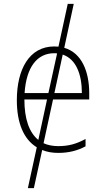

<svg xmlns="http://www.w3.org/2000/svg" viewBox="-20 -780 540 992"><path d="M124 192H155L198 -5C222 5 250 10 281 10C336 10 381 -2 422 -24V-62C374 -36 334 -25 281 -25C253 -25 227 -30 205 -40L254 -266H441V-298C441 -411 402 -507 312 -533L361 -760H330L282 -539C275 -539 268 -540 260 -540C132 -540 67 -423 67 -262C67 -147 101 -61 170 -19ZM107 -299C116 -435 173 -505 260 -505C265 -505 270 -505 275 -504L230 -299ZM403 -299H261L304 -498C372 -475 403 -398 403 -299ZM106 -266H223L178 -57C131 -95 106 -165 106 -266Z"/></svg>

Font: Noto Sans Mono ExtraCondensed ExtraLight
Style: Regular
Weight: 200
Width: 2
Designer: Monotype Design Team
Foundry: Monotype Imaging Inc.
Version: Version 2.014